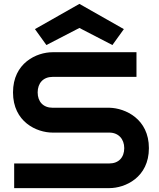

<svg xmlns="http://www.w3.org/2000/svg" viewBox="-20 -969 819 989"><path d="M747 -206C747 -356 626 -412 544 -414C544 -414 544 -414 543 -414H251C203 -414 174 -445 174 -493C174 -541 203 -573 251 -573H683V-700H251C169 -700 47 -645 47 -493C47 -341 169 -286 251 -286H543C590 -286 620 -253 620 -206C620 -158 591 -127 543 -127H53V0H543C625 0 747 -55 747 -206ZM618 -819 389 -949 160 -819 219 -737 389 -825 559 -737Z"/></svg>

Font: Audiowide
Style: Regular
Weight: 400
Designer: Astigmatic (AOETI)
Foundry: Astigmatic (AOETI)
Version: Version 1.002